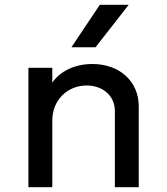

<svg xmlns="http://www.w3.org/2000/svg" viewBox="-20 -784 700 804"><path d="M461 -319V0H561V-339C561 -443 481 -516 367 -516C293 -516 232 -486 199 -438V-500H99V0H199V-280C199 -364 262 -427 345 -426C413 -425 461 -381 461 -319ZM279 -586H380L519 -764H398Z"/></svg>

Font: Uncut Plan8
Style: Regular
Weight: 400
Designer: Kasper Nordkvist
Foundry: UNCUT.wtf
Version: Version 1.002;Glyphs 3.1.2 (3151)